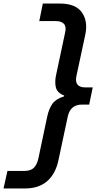

<svg xmlns="http://www.w3.org/2000/svg" viewBox="-108 -861 572 1085"><path d="M229 -841Q320 -841 355 -790.5Q390 -740 374 -665L324 -432Q310 -367 375 -367H416L396 -270H355Q290 -270 275 -203L223 41Q207 120 159.5 162Q112 204 33 204H-88L-66 105H29Q65 105 83 87.5Q101 70 109 34L159 -203Q169 -248 188.5 -275Q208 -302 253 -316L255 -321Q215 -336 207.5 -368Q200 -400 210 -442L260 -677Q268 -711 253 -726.5Q238 -742 207 -742H114L134 -841Z"/></svg>

Font: Be Vietnam Pro Medium
Style: Italic
Weight: 500
Italic angle: -12°
Designer: Lam Bao, Tony Le, Vietanh Nguyen
Foundry: Yellow Type Foundry
Version: Version 1.002; ttfautohint (v1.8.3)